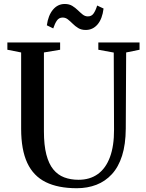

<svg xmlns="http://www.w3.org/2000/svg" viewBox="-20 -962 752 990"><path d="M376 8.5Q279.5 8.5 215.8 -23Q152 -54.5 120.5 -122.2Q89 -190 89 -298V-691.5L18 -705.5V-743H290V-705.5L206.5 -691.5V-284.5Q206.5 -213.5 219 -165.2Q231.5 -117 254.8 -88.5Q278 -60 311 -47.5Q344 -35 385 -35Q443.5 -35 484.5 -64.5Q525.5 -94 547 -152Q568.5 -210 568 -294.5L566.5 -691L487 -705.5V-743H699.5V-705.5L630.5 -691.5L628.5 -299Q628 -217.5 609.5 -159.2Q591 -101 557 -64Q523 -27 477 -9.2Q431 8.5 376 8.5ZM422 -807.5Q399.5 -807.5 383.5 -817.2Q367.5 -827 354.8 -839.8Q342 -852.5 330 -862Q318 -871.5 303 -871.5Q284 -871.5 273.2 -855.8Q262.5 -840 254.5 -815.5L221.5 -831.5Q228.5 -882.5 253 -912Q277.5 -941.5 314 -941.5Q336.5 -941.5 352.5 -931.8Q368.5 -922 381.2 -909.5Q394 -897 406.2 -887.2Q418.5 -877.5 432.5 -877.5Q451.5 -877 462.2 -892Q473 -907 481 -933.5L514 -918Q507.5 -864.5 483 -836Q458.5 -807.5 422 -807.5Z"/></svg>

Font: Merriweather 72pt Medium
Style: Regular
Weight: 500
Version: Version 2.100